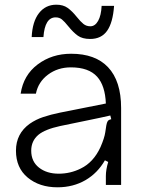

<svg xmlns="http://www.w3.org/2000/svg" viewBox="-20 -788 601 818"><path d="M48 -146Q48 -219 107 -261Q133 -279 164.5 -289.5Q196 -300 235 -308L431 -347Q428 -423 394 -461Q358 -501 282 -501Q226 -501 184.5 -470Q143 -439 133 -389H68Q80 -468 140.5 -513.5Q201 -559 283 -559Q386 -559 440 -502Q496 -443 496 -328V0H431V-38Q431 -65 441 -98L427 -105Q396 -51 345 -21Q292 10 225 10Q148 10 98 -31.5Q48 -73 48 -146ZM324 -70Q378 -96 408 -161Q425 -200 428.5 -224.5Q432 -249 433 -254Q435 -266 439 -272Q443 -278 454 -280L450 -296Q416 -288 357 -276L236 -251Q172 -237 144 -214Q113 -188 113 -146Q113 -100 146 -74Q179 -48 230 -48Q280 -48 324 -70ZM271 -676Q255 -696 244 -705Q233 -714 217 -714Q171 -714 165 -630H115Q118 -696 146 -732Q174 -768 220 -768Q249 -768 268 -754.5Q287 -741 307 -716Q323 -696 335.5 -686Q348 -676 365 -676Q385 -676 398 -699Q411 -722 413 -763H466Q461 -692 436.5 -657Q412 -622 364 -622Q331 -622 311.5 -636Q292 -650 271 -676Z"/></svg>

Font: Open Sauce Sans Light
Style: Regular
Weight: 300
Designer: Alfredo Marco Pradil
Foundry: Creative Sauce Fz LLC
Version: Version 1.477